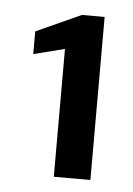

<svg xmlns="http://www.w3.org/2000/svg" viewBox="-37 -734 287 413"><g transform="rotate(5 107.0 -528.0)"><path d="M94 -352V-628L27 -611V-660L124 -704H173V-352Z"/></g></svg>

Font: DM Sans 24pt Medium
Style: Regular
Weight: 500
Designer: Colophon Foundry, Jonny Pinhorn
Foundry: Colophon Foundry
Version: Version 4.004;gftools[0.9.30]